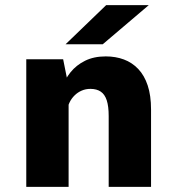

<svg xmlns="http://www.w3.org/2000/svg" viewBox="-20 -732 690 752"><path d="M82.9 0V-500H227.3L248.7 -393.4V0ZM405.7 0V-277.6Q405.7 -315.6 398.1 -339Q390.4 -362.4 374.6 -373.1Q358.7 -383.9 334.1 -383.9Q315.4 -383.9 299.8 -377Q284.1 -370.2 272.2 -358.4Q260.2 -346.6 253 -332Q245.8 -317.3 243.9 -302L211.4 -320Q211.4 -353.4 222.5 -387Q233.6 -420.7 256.2 -448.9Q278.9 -477.1 313.3 -494.1Q347.6 -511.1 394.2 -511.1Q432.9 -511.1 465.1 -499.1Q497.4 -487.1 521.4 -461.9Q545.4 -436.7 558.5 -397.3Q571.6 -357.9 571.6 -303.1V0ZM382.5 -558.7H236.9L395.9 -712H562.8Z"/></svg>

Font: Trispace Thin
Style: Regular
Weight: 100
Designer: Tyler Finck
Foundry: Etcetera Type Company
Version: Version 1.210